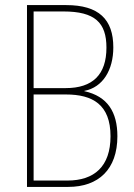

<svg xmlns="http://www.w3.org/2000/svg" viewBox="-20 -734 525 754"><path d="M240 -714H86V0H248C367 0 441 -69 441 -199C441 -293 403 -356 311 -376V-377C384 -391 425 -459 425 -548C425 -658 368 -714 240 -714ZM238 -388H112V-689H229C353 -689 398 -645 398 -547C398 -441 344 -388 238 -388ZM112 -363H239C344 -363 414 -323 414 -199C414 -80 350 -25 245 -25H112Z"/></svg>

Font: Noto Sans Sinhala Condensed Thin
Style: Regular
Weight: 100
Width: 3
Designer: Jelle Bosma - Monotype Design Team
Foundry: Monotype Imaging Inc.
Version: Version 2.006